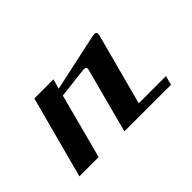

<svg xmlns="http://www.w3.org/2000/svg" viewBox="-60 -531 723 723"><g transform="rotate(-45 302.0 -169.5)"><path d="M541 -36.6 531.2 0H283.2L352.1 -260.7Q354 -266.6 350.6 -270.5Q347.2 -274.4 336.4 -273.4L214.4 -259.3L146 0H43.5L130.9 -327.6H232.9L221.7 -288.6L450.2 -337.9Q458.5 -339.4 462.9 -339.4Q472.7 -339.4 473.1 -330.6Q473.1 -328.6 472.2 -322.3L396 -36.6Z"/></g></svg>

Font: Arian Grqi
Style: Regular
Weight: 400
Designer: Ruben Hakobyan (Tarumian)
Foundry: Ruben Hakobyan (Tarumian)
Version: Version 1.003